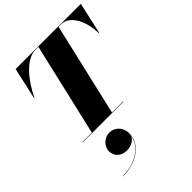

<svg xmlns="http://www.w3.org/2000/svg" viewBox="-313 -902 1450 1450"><g transform="rotate(-45 412.0 -176.5)"><path d="M94 -3.5V0H529V-3.5H409.5L582 -746.5H608C704.5 -746.5 762 -622 763 -495H766.5L823.5 -750H127L70 -495H73.5C132.5 -621 236 -746.5 333 -746.5H367L194.5 -3.5ZM186 187C186 239.5 225.5 280 288 280C324.5 280 373.5 262 386.5 221.5C372 336.5 243.5 394 128 394V397C252 397 391 331 391 199C391 133 342.5 89.5 287.5 89.5C233 89.5 186 137 186 187Z"/></g></svg>

Font: Bodoni* 48pt Fatface
Style: Italic
Weight: 900
Italic angle: -13°
Version: Version 2.3